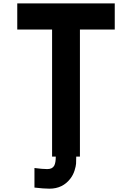

<svg xmlns="http://www.w3.org/2000/svg" viewBox="-20 -937 707 1149"><path d="M666.7 -916.7V-760.4H458.3V0H436.2Q436.2 26.7 435.2 42.3Q434.2 57.9 426.1 83.7Q418 109.4 402.3 130.2Q356.1 192.1 276 192.1Q241.5 192.1 186.2 185.5V68.4Q233.7 74.9 263 74.9Q293.6 74.9 304.7 54Q313.8 36.5 313.8 0H291.7V-760.4H83.3V-916.7Z"/></svg>

Font: Monoid
Style: Bold
Weight: 700
Width: 4
Designer: Andreas Larsen (@larsenwork)
Version: Version 0.61